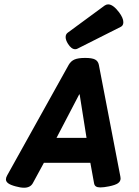

<svg xmlns="http://www.w3.org/2000/svg" viewBox="-20 -857 640 884"><path d="M547.9 -754.9Q547.9 -739.3 536.1 -733.4L337.4 -633.3Q332.5 -630.4 326.2 -630.4Q308.6 -630.4 293 -655.3Q282.2 -672.4 282.2 -686Q282.2 -699.7 292.5 -707L461.9 -831.5Q469.7 -836.9 478 -836.9Q500.5 -836.9 528.3 -800.3Q547.9 -773.9 547.9 -754.9ZM534.2 -43.9Q535.2 -38.1 535.2 -35.2Q535.2 -22 523.2 -13.4Q511.2 -4.9 481.9 1Q458 5.9 441.9 5.9Q428.7 5.9 421.9 1.5Q415 -2.9 413.1 -13.2L396 -107.4H182.1L130.9 -13.2Q119.1 7.3 90.8 7.3Q73.7 7.3 51.8 1Q27.8 -5.4 17.6 -13.2Q7.3 -21 7.3 -31.2Q7.3 -39.6 13.2 -49.8L296.4 -558.6Q306.2 -575.7 323 -583Q339.8 -590.3 372.1 -590.3Q403.8 -590.3 417.7 -583Q431.6 -575.7 435.1 -558.6ZM240.2 -222.2H378.4L346.7 -422.4H344.7Z"/></svg>

Font: Courier Prime Sans
Style: Bold Italic
Weight: 700
Italic angle: -10°
Designer: Alan Dague-Greene
Foundry: Quote-Unquote Apps
Version: Version 3.020